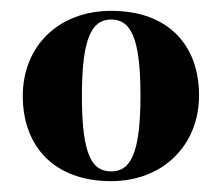

<svg xmlns="http://www.w3.org/2000/svg" viewBox="-20 -742 410 354"><path d="M185 -408C280 -408 347 -474 347 -566C347 -658 291 -722 185 -722C88 -722 22 -657 22 -565C22 -473 79 -408 185 -408ZM185 -426C150 -426 131 -455 131 -565C131 -674 150 -706 185 -706C220 -706 239 -675 239 -566C239 -457 220 -426 185 -426Z"/></svg>

Font: Source Serif 4 Display
Style: Bold
Weight: 700
Designer: Frank Grießhammer
Foundry: Adobe Systems Incorporated
Version: Version 4.004;hotconv 1.0.117;makeotfexe 2.5.65602